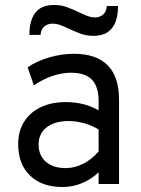

<svg xmlns="http://www.w3.org/2000/svg" viewBox="-20 -739 566 771"><path d="M231 12Q148 12 100.5 -34Q53 -80 53 -160Q53 -211.5 76.5 -249.5Q100 -287.5 143 -308.2Q186 -329 244 -329Q281.5 -329 314.2 -320.8Q347 -312.5 376 -296V-332Q376 -391.5 349 -419.2Q322 -447 265 -447Q228.5 -447 189.2 -433.5Q150 -420 116 -396L91 -469Q129.5 -494.5 178.8 -508.8Q228 -523 276 -523Q367 -523 412.5 -476.8Q458 -430.5 458 -339V0H376V-47Q346 -18.5 308.5 -3.2Q271 12 231 12ZM244 -64Q279.5 -64 314.2 -81.5Q349 -99 376 -131V-219Q350.5 -235 318 -244Q285.5 -253 256 -253Q200 -253 167.5 -227.8Q135 -202.5 135 -159Q135 -115 164 -89.5Q193 -64 244 -64ZM355 -595Q327 -595 303.2 -604Q279.5 -613 259 -622.5Q241 -631 224.2 -637.5Q207.5 -644 190 -644Q171.5 -644 158 -632.8Q144.5 -621.5 143 -599H98Q98 -636.5 108.2 -663.5Q118.5 -690.5 140.2 -704.8Q162 -719 197 -719Q226 -719 250.2 -709.8Q274.5 -700.5 295.5 -690.5Q313 -682 329.5 -675.5Q346 -669 362 -669Q381 -669 394.2 -680.8Q407.5 -692.5 409 -715H454Q454 -677.5 443.8 -650.8Q433.5 -624 411.8 -609.5Q390 -595 355 -595Z"/></svg>

Font: Overpass
Style: Regular
Weight: 400
Designer: Delve Withrington, Dave Bailey, Thomas Jockin
Foundry: Delve Fonts LLC
Version: Version 4.000